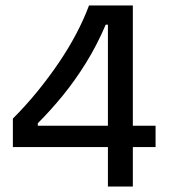

<svg xmlns="http://www.w3.org/2000/svg" viewBox="-20 -681 620 701"><path d="M27 -144V-248Q74 -295 116 -346.5Q158 -398 194 -451Q230 -504 258 -557Q286 -610 305 -661H465V0H374V-591H366Q334 -516 294 -451.5Q254 -387 209.5 -332.5Q165 -278 118 -231V-222H548V-144Z"/></svg>

Font: Bricolage Grotesque 17pt
Style: Regular
Weight: 400
Version: Version 1.001;gftools[0.9.33.dev8+g029e19f]